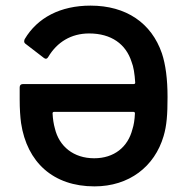

<svg xmlns="http://www.w3.org/2000/svg" viewBox="-20 -653 672 683"><path d="M556 -463C519 -571 429 -633 302 -633C195 -633 113 -590 68 -514C67 -512 66 -509 66 -506C66 -502 68 -499 71 -497L136 -447C139 -445 141 -444 143 -444C146 -444 149 -446 152 -451C183 -503 233 -534 297 -534C376 -534 428 -496 448 -433C455 -416 459 -391 461 -359C461 -356 459 -354 456 -354H62C54 -354 50 -350 50 -342V-300C50 -265 52 -237 55 -215C76 -76 169 10 316 10C439 10 530 -60 562 -169C573 -206 576 -245 576 -308C576 -372 569 -424 556 -463ZM315 -90C242 -90 190 -132 175 -197C171 -211 168 -229 167 -250C167 -253 169 -255 172 -255H455C458 -255 460 -253 460 -250C459 -227 456 -208 451 -193C435 -130 386 -90 315 -90Z"/></svg>

Font: Barlow SemiBold Numbers
Style: Regular
Weight: 600
Designer: Jeremy Tribby
Foundry: Tribby Type
Version: Version 1.408